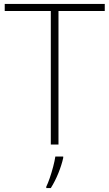

<svg xmlns="http://www.w3.org/2000/svg" viewBox="-20 -734 555 975"><path d="M277 0H238V-678H4V-714H512V-678H277ZM301 68Q293 104 276.5 145Q260 186 238 221H215V214Q223 198 232.5 170.5Q242 143 250 112.5Q258 82 261 61H301Z"/></svg>

Font: Noto Sans Bengali ExtraLight
Style: Regular
Weight: 200
Designer: Jelle Bosma - Monotype Design Team
Foundry: Monotype Imaging Inc.
Version: Version 2.003; ttfautohint (v1.8.4.7-5d5b)